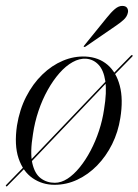

<svg xmlns="http://www.w3.org/2000/svg" viewBox="-34 -634 481 667"><path d="M-13 13Q-14 12 -14 11Q-14 10 -13 9L64 -70L73.5 -79L337 -355L344 -362.5L421.5 -441.5Q423 -442.5 423.8 -442.8Q424.5 -443 426 -442Q427 -441.5 427 -440.5Q427 -439.5 426 -438L347.5 -358L341 -351.5L76 -73.5L67 -64.5L-9 12.5Q-9.5 13.5 -10.8 13.5Q-12 13.5 -13 13ZM264 -437.5Q309 -435 339.5 -409Q370 -383 382.2 -336Q394.5 -289 384 -224Q376.5 -175.5 355.5 -133.2Q334.5 -91 303.5 -59.2Q272.5 -27.5 234.8 -9.8Q197 8 155.5 8Q113 8 79.5 -15Q46 -38 30.5 -84Q15 -130 25 -198Q34 -253.5 57 -298.2Q80 -343 113 -375Q146 -407 184.8 -423.2Q223.5 -439.5 264 -437.5ZM156.5 1Q178.5 1 200.5 -13.2Q222.5 -27.5 243 -52.8Q263.5 -78 280.8 -110.8Q298 -143.5 310 -180Q322 -216.5 327.5 -254Q337.5 -314.5 331.8 -352.5Q326 -390.5 308.2 -409.2Q290.5 -428 265 -430Q242 -431.5 218.2 -418.2Q194.5 -405 172.5 -380Q150.5 -355 131.8 -321.5Q113 -288 99.8 -248.8Q86.5 -209.5 80.5 -168Q70 -104.5 78.2 -67.5Q86.5 -30.5 107.5 -14.8Q128.5 1 156.5 1ZM336.5 -572Q352 -591.5 365 -602.5Q378 -613.5 390.5 -613.5Q403.5 -613.5 408 -605.8Q412.5 -598 410 -589Q407 -575.5 395 -564.8Q383 -554 366.5 -543L263 -472Q261.5 -471.5 259.8 -471Q258 -470.5 257 -471.5Q256.5 -472.5 257.2 -473.8Q258 -475 259.5 -477Z"/></svg>

Font: Fraunces 120pt Light
Style: Italic
Weight: 300
Italic angle: -16°
Version: Version 1.000;[b76b70a41]